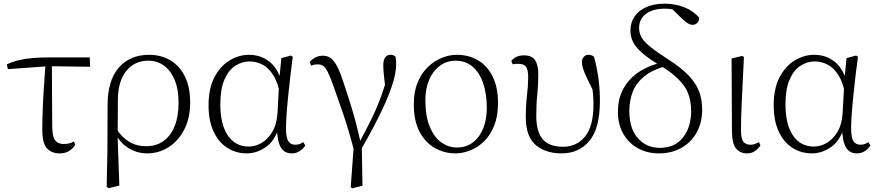

<svg xmlns="http://www.w3.org/2000/svg" viewBox="-20 -820 4777 1044"><path d="M23 -444 17 -470Q49 -485 83 -493Q117 -501 158 -504.5Q199 -508 252 -508H468L470 -457L242 -460ZM305 14Q259 14 234.5 -14.5Q210 -43 210 -111Q210 -170 212.5 -232.5Q215 -295 219.5 -358Q224 -421 228 -481H262L264 -125Q266 -71 282 -54Q298 -37 326 -37Q343 -37 356.5 -40.5Q370 -44 382 -51L389 -33Q376 -11 355 1.5Q334 14 305 14Z M560 196 564 5 565 -246Q565 -383 626 -452.5Q687 -522 790 -522Q856 -522 906.5 -492Q957 -462 985.5 -404Q1014 -346 1014 -262Q1014 -178 982 -116Q950 -54 897 -20Q844 14 781 14Q724 14 676.5 -16Q629 -46 603 -103H600L613 -119Q642 -74 682 -49.5Q722 -25 774 -25Q830 -25 869.5 -53.5Q909 -82 930 -135Q951 -188 951 -261Q951 -335 929.5 -386Q908 -437 871 -463.5Q834 -490 787 -490Q712 -490 667 -434.5Q622 -379 621 -281L620 -97L619 -89L629 189L571 203Z M1322 14Q1263 14 1215.5 -16.5Q1168 -47 1141 -105.5Q1114 -164 1114 -247Q1114 -340 1146.5 -401Q1179 -462 1229.5 -492Q1280 -522 1334 -522Q1400 -522 1448.5 -482Q1497 -442 1519 -349H1527L1505 -296Q1493 -368 1467 -409.5Q1441 -451 1407.5 -468.5Q1374 -486 1338 -486Q1296 -486 1259.5 -462.5Q1223 -439 1200.5 -387.5Q1178 -336 1178 -253Q1178 -143 1219 -83Q1260 -23 1333 -23Q1367 -23 1401 -42Q1435 -61 1460 -102Q1485 -143 1489 -207L1499 -393L1510 -504L1562 -518L1572 -511Q1565 -461 1558.5 -404.5Q1552 -348 1546.5 -293.5Q1541 -239 1538 -194.5Q1535 -150 1535 -123Q1535 -71 1548 -52Q1561 -33 1585 -33Q1599 -33 1609 -37Q1619 -41 1629 -47L1640 -29Q1628 -10 1609 2Q1590 14 1566 14Q1527 14 1507.5 -17.5Q1488 -49 1485 -128H1497Q1473 -52 1424 -19Q1375 14 1322 14Z M1887 198 1906 -60 1908 10Q1878 -107 1848 -195Q1818 -283 1793 -353Q1775 -403 1762.5 -428Q1750 -453 1738 -461.5Q1726 -470 1707 -470Q1687 -470 1672 -463L1664 -483Q1678 -499 1696 -508Q1714 -517 1736 -517Q1758 -517 1775.5 -506Q1793 -495 1810.5 -464Q1828 -433 1847 -374Q1867 -315 1892 -234Q1917 -153 1941 -44L1947 -43L1951 190L1896 204ZM1942 -5 1926 -30Q1955 -85 1978.5 -130.5Q2002 -176 2021 -218.5Q2040 -261 2056.5 -307.5Q2073 -354 2088 -410L2079 -315Q2073 -361 2070 -387.5Q2067 -414 2065.5 -431Q2064 -448 2064 -462Q2064 -494 2074.5 -508Q2085 -522 2103 -522Q2114 -522 2120 -519Q2126 -516 2131 -511Q2133 -501 2133.5 -491Q2134 -481 2134 -469Q2134 -429 2118 -375Q2102 -321 2074.5 -259Q2047 -197 2012.5 -132Q1978 -67 1942 -5Z M2456 14Q2398 14 2346.5 -14Q2295 -42 2262.5 -101.5Q2230 -161 2230 -254Q2230 -321 2250.5 -371Q2271 -421 2305.5 -454.5Q2340 -488 2381.5 -505Q2423 -522 2464 -522Q2529 -522 2579.5 -492Q2630 -462 2659 -403.5Q2688 -345 2688 -259Q2688 -189 2667.5 -137.5Q2647 -86 2613 -52.5Q2579 -19 2538 -2.5Q2497 14 2456 14ZM2463 -18Q2516 -18 2552.5 -46.5Q2589 -75 2608 -123.5Q2627 -172 2627 -232Q2627 -310 2607 -368Q2587 -426 2549 -458Q2511 -490 2458 -490Q2410 -490 2372.5 -463Q2335 -436 2314 -387.5Q2293 -339 2293 -276Q2293 -188 2317 -130.5Q2341 -73 2380 -45.5Q2419 -18 2463 -18Z M3034 14Q2946 14 2892.5 -32Q2839 -78 2839 -183Q2839 -246 2845.5 -301.5Q2852 -357 2852 -398Q2852 -441 2840.5 -457Q2829 -473 2798 -473Q2790 -473 2782 -472.5Q2774 -472 2768 -470L2760 -488Q2770 -502 2787.5 -510.5Q2805 -519 2829 -519Q2873 -519 2890 -492Q2907 -465 2907 -417Q2907 -358 2901.5 -306Q2896 -254 2896 -189Q2896 -104 2931 -63Q2966 -22 3042 -22Q3116 -22 3161.5 -78Q3207 -134 3207 -253Q3207 -281 3204.5 -309Q3202 -337 3197 -373L3212 -370L3217 -303Q3189 -358 3173 -392Q3157 -426 3150.5 -446.5Q3144 -467 3144 -482Q3144 -499 3154 -510.5Q3164 -522 3179 -522Q3189 -522 3197 -519Q3205 -516 3210 -511Q3224 -462 3233 -401Q3242 -340 3242 -273Q3242 -122 3185 -54Q3128 14 3034 14Z M3563 14Q3498 14 3447.5 -14.5Q3397 -43 3368.5 -93.5Q3340 -144 3340 -211Q3340 -287 3372 -342Q3404 -397 3459 -432Q3514 -467 3584 -481V-487L3606 -462Q3530 -442 3485 -406Q3440 -370 3421 -322Q3402 -274 3402 -217Q3402 -120 3449 -68Q3496 -16 3568 -16Q3649 -16 3693.5 -72Q3738 -128 3738 -216Q3738 -305 3694 -360.5Q3650 -416 3577 -459Q3510 -499 3473.5 -530.5Q3437 -562 3422.5 -591Q3408 -620 3408 -654Q3408 -698 3431 -731Q3454 -764 3495.5 -782Q3537 -800 3593 -800Q3652 -800 3702 -780Q3752 -760 3782 -723Q3782 -707 3772 -696Q3762 -685 3746 -685Q3733 -685 3719.5 -693.5Q3706 -702 3689 -718L3626 -780L3684 -771L3689 -750Q3669 -762 3645 -767.5Q3621 -773 3595 -773Q3531 -773 3493 -745Q3455 -717 3455 -668Q3455 -642 3467 -619Q3479 -596 3513.5 -567.5Q3548 -539 3615 -496Q3682 -453 3722 -412Q3762 -371 3780 -326Q3798 -281 3798 -223Q3798 -154 3768.5 -100.5Q3739 -47 3686 -16.5Q3633 14 3563 14Z M4042 14Q4004 14 3982 -13Q3960 -40 3960 -109L3958 -502L4016 -516L4025 -510Q4021 -424 4018 -362.5Q4015 -301 4013 -256.5Q4011 -212 4010 -178Q4009 -144 4009 -114Q4009 -65 4022.5 -49Q4036 -33 4060 -33Q4075 -33 4086 -37.5Q4097 -42 4107 -47L4115 -30Q4106 -14 4087 0Q4068 14 4042 14Z M4395 14Q4336 14 4288.5 -16.5Q4241 -47 4214 -105.5Q4187 -164 4187 -247Q4187 -340 4219.5 -401Q4252 -462 4302.5 -492Q4353 -522 4407 -522Q4473 -522 4521.5 -482Q4570 -442 4592 -349H4600L4578 -296Q4566 -368 4540 -409.5Q4514 -451 4480.5 -468.5Q4447 -486 4411 -486Q4369 -486 4332.5 -462.5Q4296 -439 4273.5 -387.5Q4251 -336 4251 -253Q4251 -143 4292 -83Q4333 -23 4406 -23Q4440 -23 4474 -42Q4508 -61 4533 -102Q4558 -143 4562 -207L4572 -393L4583 -504L4635 -518L4645 -511Q4638 -461 4631.5 -404.5Q4625 -348 4619.5 -293.5Q4614 -239 4611 -194.5Q4608 -150 4608 -123Q4608 -71 4621 -52Q4634 -33 4658 -33Q4672 -33 4682 -37Q4692 -41 4702 -47L4713 -29Q4701 -10 4682 2Q4663 14 4639 14Q4600 14 4580.5 -17.5Q4561 -49 4558 -128H4570Q4546 -52 4497 -19Q4448 14 4395 14Z"/></svg>

Font: Noto Serif JP ExtraLight
Style: Regular
Weight: 200
Designer: Ryoko NISHIZUKA  (kana & ideographs); Frank Grießhammer (Latin, Greek & Cyrillic); Wenlong ZHANG  (bopomofo); Sandoll Co
Foundry: Adobe
Version: Version 2.002-H1;hotconv 1.1.0;makeotfexe 2.6.0